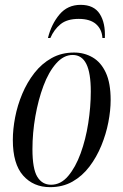

<svg xmlns="http://www.w3.org/2000/svg" viewBox="-20 -763 510 793"><path d="M187 10Q118 10 75.5 -38Q33 -86 33 -185Q33 -229 42.5 -278.5Q52 -328 72 -375.5Q92 -423 122 -461.5Q152 -500 193 -523Q234 -546 286 -546Q328 -546 362.5 -526Q397 -506 417 -463Q437 -420 437 -350Q437 -307 427.5 -258Q418 -209 398.5 -161.5Q379 -114 349.5 -75Q320 -36 279.5 -13Q239 10 187 10ZM191 0Q231 0 261.5 -36Q292 -72 313 -129.5Q334 -187 344.5 -254.5Q355 -322 355 -385Q355 -462 336.5 -499Q318 -536 280 -536Q243 -536 212 -501Q181 -466 159.5 -408.5Q138 -351 126 -282.5Q114 -214 114 -147Q114 -66 134 -33Q154 0 191 0ZM178 -606Q192 -663 225.5 -703Q259 -743 313 -743Q368 -743 392 -705.5Q416 -668 413 -606H403Q401 -642 376.5 -663.5Q352 -685 305 -685Q257 -685 230 -663Q203 -641 188 -606Z"/></svg>

Font: Noto Serif Display ExtraCondensed
Style: Italic
Weight: 400
Width: 2
Italic angle: -12°
Designer: Monotype Design Team
Foundry: Monotype Imaging Inc.
Version: Version 2.009